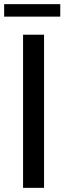

<svg xmlns="http://www.w3.org/2000/svg" viewBox="-38 -904 310 924"><path d="M73 -737H174V0H73ZM-18 -884H252V-824H-18Z"/></svg>

Font: Exo Medium
Style: Regular
Weight: 500
Designer: Natanael Gama
Foundry: Natanael Gama
Version: Version 1.500; ttfautohint (v1.6)